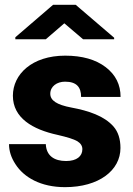

<svg xmlns="http://www.w3.org/2000/svg" viewBox="-20 -770 553 800"><path d="M323.2 -148.4C323.2 -119.1 299.8 -99.1 255.4 -99.1C206.5 -99.1 172.9 -120.6 170.9 -169.4H17.6C17.6 -141.1 26.4 -113.3 44.4 -85.9C79.6 -30.8 149.9 9.8 251 9.8C392.1 9.8 481.9 -60.1 481.9 -153.3C481.9 -190.9 472.2 -220.7 453.1 -242.7C414.1 -287.1 348.6 -308.6 277.8 -321.8C215.8 -333.5 189.5 -351.6 189.5 -379.4C189.5 -410.2 217.3 -429.7 251 -429.7C299.3 -429.7 317.9 -406.7 317.9 -366.2H482.4C482.4 -417 461.9 -458.5 420.4 -490.2C378.9 -522 322.3 -538.1 251.5 -538.1C113.3 -538.1 33.7 -460.4 33.7 -371.1C33.7 -278.3 116.2 -230.5 219.7 -208C260.3 -198.7 288.1 -189.9 302.2 -181.6C316.4 -172.9 323.2 -161.6 323.2 -148.4ZM201.2 -750 43.9 -614.7V-606.4H170.9L248 -672.9L326.2 -606.4H455.6V-612.8L295.4 -750Z"/></svg>

Font: Vazirmatn Black
Style: Regular
Weight: 900
Designer: Saber Rastikerdar
Foundry: Saber Rastikerdar
Version: Version 33.003